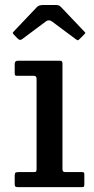

<svg xmlns="http://www.w3.org/2000/svg" viewBox="-20 -770 386 790"><path d="M119 -458H51.5Q44 -458 42.2 -460.2Q40.5 -462.5 40.5 -469.5V-507Q40.5 -520 53 -520H227.5Q237 -520 237 -509.5V-74Q237 -62 247.5 -62H315Q322.5 -62 324.8 -60.5Q327 -59 327 -51.5V-12.5Q327 -5 325.5 -2.5Q324 0 316.5 0H55.5Q47 0 43.8 -2Q40.5 -4 40.5 -12V-47Q40.5 -57 44 -59.5Q47.5 -62 56.5 -62H118.5Q127 -62 128.8 -64.8Q130.5 -67.5 130.5 -75.5V-446Q130.5 -458 119 -458ZM52.5 -611.5 38 -626.5Q32.5 -632.5 32.5 -634.5Q32.5 -636.5 38 -642L132 -741Q140 -749.5 158.5 -749.5H208Q218 -749.5 222.2 -747.5Q226.5 -745.5 231 -741L327 -640Q331 -636.5 331 -634.8Q331 -633 327 -629L307.5 -609.5Q302 -604 300 -604.2Q298 -604.5 291.5 -609L194 -681.5Q181 -691 169 -682L70.5 -608.5Q62 -602 52.5 -611.5Z"/></svg>

Font: Besley* Medium
Style: Regular
Weight: 500
Designer: Owen Earl
Foundry: indestructible type*
Version: Version 3.000; ttfautohint (v1.8.3)